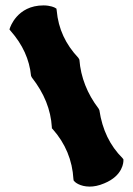

<svg xmlns="http://www.w3.org/2000/svg" viewBox="-20 -703 493 711"><path d="M437 -113 434 -117C387 -164 359 -222 348 -295L345 -301C303 -356 279 -417 274 -482L270 -489C223 -539 196 -596 190 -664L189 -671L184 -674C183 -675 167 -683 141 -683C42 -683 17 -599 17 -600L15 -594L19 -589C64 -538 89 -483 95 -422L98 -416C144 -357 168 -297 172 -232V-228L175 -225C222 -172 248 -110 252 -39L253 -34L256 -31C257 -29 276 -12 312 -12C327 -12 345 -15 366 -24C437 -53 437 -105 437 -108Z"/></svg>

Font: Hanalei Fill
Style: Regular
Weight: 400
Designer: Astigmatic (AOETI)
Foundry: Astigmatic (AOETI)
Version: Version 1.000